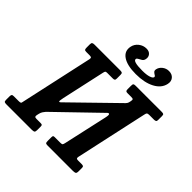

<svg xmlns="http://www.w3.org/2000/svg" viewBox="-288 -1186 1377 1377"><g transform="rotate(45 401.0 -497.0)"><path d="M644 -994Q676 -994 693 -973.5Q710 -953 703 -922Q691.5 -869.5 634.8 -839.5Q578 -809.5 490.5 -809.5Q402.5 -809.5 358.5 -839.8Q314.5 -870 326 -923Q332.5 -953.5 358.2 -973.8Q384 -994 416.5 -994Q443.5 -994 457.2 -977.5Q471 -961 466 -937.5Q463 -921.5 451 -913.5Q439 -905.5 427.5 -900.2Q416 -895 414.5 -887Q408.5 -860 505.5 -860Q548.5 -860 572.8 -867.8Q597 -875.5 600 -887Q601.5 -895.5 592.5 -900.5Q583.5 -905.5 574.8 -913.5Q566 -921.5 569.5 -937.5Q574.5 -961 595.8 -977.5Q617 -994 644 -994ZM603 -647.5Q606 -662 602.5 -666.5Q599 -671 584 -671H545Q533.5 -671 529.8 -675.5Q526 -680 526 -692.5V-726Q526 -742 530.5 -746Q535 -750 550 -750H814.5Q827.5 -750 832.2 -746.5Q837 -743 837 -729.5V-690Q837 -678.5 831.5 -674.8Q826 -671 813.5 -671H768.5Q752.5 -671 747.5 -667Q742.5 -663 739.5 -647.5L619.5 -98.5Q617.5 -87 620.8 -83Q624 -79 636.5 -79H672Q684.5 -79 689.2 -75.5Q694 -72 694 -59.5V-27.5Q694 -8.5 686.8 -4.2Q679.5 0 661 0H407.5Q391.5 0 387.2 -4.5Q383 -9 383 -26V-59.5Q383 -71.5 385.8 -75.2Q388.5 -79 399.5 -79H458Q472.5 -79 476.2 -84Q480 -89 483 -103.5L557 -436Q564 -467.5 557.5 -472.5Q551 -477.5 539 -464.5L226.5 -162.5Q219 -154 211.8 -143.2Q204.5 -132.5 201 -117.5L197.5 -102Q194.5 -89.5 197.8 -84.2Q201 -79 214.5 -79H255.5Q267 -79 271 -76Q275 -73 275 -61V-27.5Q275 -9 269 -4.5Q263 0 245 0H-11.5Q-27 0 -31.8 -4Q-36.5 -8 -36.5 -24V-54.5Q-36.5 -69 -32.5 -74Q-28.5 -79 -14.5 -79H33.5Q47.5 -79 52.8 -81.8Q58 -84.5 59.5 -98.5L180.5 -650.5Q183 -663.5 178.5 -667.2Q174 -671 161 -671H128Q114.5 -671 110.8 -675.8Q107 -680.5 107 -696V-728.5Q107 -742 113.2 -746Q119.5 -750 132.5 -750H392.5Q406 -750 411.8 -746.5Q417.5 -743 417.5 -728.5V-691.5Q417.5 -678.5 412.8 -674.8Q408 -671 395.5 -671H340Q327 -671 323.8 -667Q320.5 -663 317.5 -649.5L245 -320Q238 -288 241.5 -282.2Q245 -276.5 260.5 -293L587 -611.5Q591.5 -617 594.8 -621.5Q598 -626 600.5 -636Z"/></g></svg>

Font: Besley* Narrow Semi
Style: Italic
Weight: 600
Width: 4
Italic angle: -13°
Designer: Owen Earl
Foundry: indestructible type*
Version: Version 3.000; ttfautohint (v1.8.3)